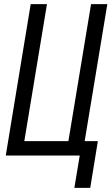

<svg xmlns="http://www.w3.org/2000/svg" viewBox="-20 -755 541 932"><path d="M341 157 367 0H8L129 -735H208L98 -70H312L422 -735H501L391 -70H455L418 157Z"/></svg>

Font: Iosevka Custom
Style: Italic
Weight: 400
Italic angle: -9°
Monospace: yes
Designer: Belleve Invis
Foundry: Belleve Invis
Version: Version 30.3.3; ttfautohint (v1.8.3)